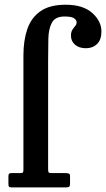

<svg xmlns="http://www.w3.org/2000/svg" viewBox="-20 -812 460 832"><path d="M188.5 -80Q188.5 -68 190.8 -65Q193 -62 205.5 -62H262.5Q270.5 -62 277 -60.2Q283.5 -58.5 283.5 -49.5V-16Q283.5 -6 279.8 -3Q276 0 266 0H30.5Q21.5 0 19 -2.8Q16.5 -5.5 16.5 -15V-48.5Q16.5 -57.5 20 -59.8Q23.5 -62 31 -62H69Q77.5 -62 79.5 -65Q81.5 -68 81.5 -76.5V-572Q81.5 -636 98.2 -685.5Q115 -735 155 -763.2Q195 -791.5 264.5 -791.5Q339.5 -791.5 379.5 -756Q419.5 -720.5 419.5 -675.5Q419.5 -639.5 400.5 -621.2Q381.5 -603 352.5 -603Q323 -603 305.2 -618.2Q287.5 -633.5 287.5 -657.5Q287.5 -673.5 293.8 -683Q300 -692.5 306 -699.5Q312 -706.5 312 -716Q312 -724.5 301.5 -732.5Q291 -740.5 259.5 -740.5Q219.5 -740.5 205 -714Q190.5 -687.5 189.5 -644Q188.5 -600.5 188.5 -550Z"/></svg>

Font: Besley* Narrow Medium
Style: Regular
Weight: 500
Width: 4
Designer: Owen Earl
Foundry: indestructible type*
Version: Version 3.000; ttfautohint (v1.8.3)